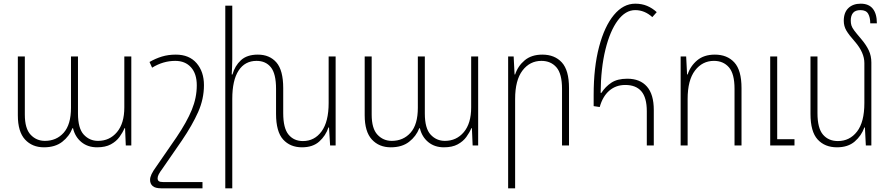

<svg xmlns="http://www.w3.org/2000/svg" viewBox="-20 -791 4840 1044"><path d="M219 10Q155 10 116 -32.5Q77 -75 77 -164V-484H115V-168Q115 -92 146.5 -58.5Q178 -25 224 -25Q287 -25 326.5 -69.5Q366 -114 366 -205V-484H404V-174Q404 -93 435.5 -59Q467 -25 513 -25Q576 -25 616 -72.5Q656 -120 656 -207V-484H694V0H664L660 -94H657Q647 -70 629.5 -46Q612 -22 582.5 -6Q553 10 508 10Q457 10 422.5 -18.5Q388 -47 377 -94H374Q357 -50 318.5 -20Q280 10 219 10Z M1081 233H858Q824 233 810 220.5Q796 208 796 187Q796 173 804 156Q812 139 831 113L940 -45Q996 -128 1023 -194Q1050 -260 1050 -327Q1050 -390 1018.5 -425Q987 -460 933 -460Q867 -460 807 -423L793 -454Q826 -473 860.5 -483.5Q895 -494 936 -494Q1009 -494 1049 -447.5Q1089 -401 1089 -328Q1089 -253 1057.5 -182Q1026 -111 969 -27L864 125Q849 145 843 157Q837 169 837 178Q837 189 843.5 194Q850 199 868 199H1081Z M1767 -484H1805V0H1775L1769 -98H1766Q1751 -53 1716 -21.5Q1681 10 1622 10Q1558 10 1519.5 -32.5Q1481 -75 1481 -172V-308Q1481 -390 1453 -425Q1425 -460 1375 -460Q1312 -460 1277.5 -407.5Q1243 -355 1243 -253V233H1205V-760H1243V-469Q1243 -447 1242 -427.5Q1241 -408 1240 -386H1244Q1257 -433 1290 -463.5Q1323 -494 1382 -494Q1446 -494 1483 -451.5Q1520 -409 1520 -312V-176Q1520 -94 1549 -59Q1578 -24 1627 -24Q1690 -24 1728.5 -76.5Q1767 -129 1767 -231Z M2105 10Q2041 10 2002 -32.5Q1963 -75 1963 -164V-484H2001V-168Q2001 -92 2032.5 -58.5Q2064 -25 2110 -25Q2173 -25 2212.5 -69.5Q2252 -114 2252 -205V-484H2290V-174Q2290 -93 2321.5 -59Q2353 -25 2399 -25Q2462 -25 2502 -72.5Q2542 -120 2542 -207V-484H2580V0H2550L2546 -94H2543Q2533 -70 2515.5 -46Q2498 -22 2468.5 -6Q2439 10 2394 10Q2343 10 2308.5 -18.5Q2274 -47 2263 -94H2260Q2243 -50 2204.5 -20Q2166 10 2105 10Z M2743 233V-484H2773L2778 -386H2781Q2796 -432 2833 -463Q2870 -494 2929 -494Q2996 -494 3035 -451.5Q3074 -409 3074 -312V0H3036V-308Q3036 -390 3005.5 -425Q2975 -460 2924 -460Q2861 -460 2821 -407.5Q2781 -355 2781 -253V233Z M3497 0V-186Q3497 -260 3467.5 -294.5Q3438 -329 3380 -329Q3329 -329 3293 -298Q3257 -267 3241 -209L3208 -214V-275Q3208 -425 3237.5 -536.5Q3267 -648 3318 -709.5Q3369 -771 3434 -771Q3470 -771 3498.5 -759Q3527 -747 3551 -725L3527 -698Q3485 -736 3434 -736Q3381 -736 3339 -679.5Q3297 -623 3272 -521.5Q3247 -420 3246 -286H3250Q3272 -320 3304.5 -341.5Q3337 -363 3391 -363Q3460 -363 3497.5 -320.5Q3535 -278 3535 -193V0Z M3681 0V-484H3711L3716 -386H3719Q3734 -432 3771 -463Q3808 -494 3867 -494Q3934 -494 3973 -451.5Q4012 -409 4012 -312V0H3974V-308Q3974 -390 3943.5 -425Q3913 -460 3862 -460Q3799 -460 3759 -407.5Q3719 -355 3719 -253V0ZM4168 0V-484H4206V-34H4300V0Z M4718 -451V0H4688L4683 -98H4680Q4664 -53 4627.5 -21.5Q4591 10 4531 10Q4465 10 4426 -32.5Q4387 -75 4387 -172V-484H4425V-176Q4425 -94 4455 -59Q4485 -24 4536 -24Q4600 -24 4640 -75.5Q4680 -127 4680 -231V-448Q4680 -505 4629 -564Q4596 -601 4582 -625Q4568 -649 4568 -678Q4568 -723 4593 -747Q4618 -771 4660 -771Q4704 -771 4726 -743.5Q4748 -716 4748 -664H4712Q4712 -697 4700.5 -716.5Q4689 -736 4659 -736Q4631 -736 4618.5 -721Q4606 -706 4606 -679Q4606 -665 4609.5 -653Q4613 -641 4625 -625Q4637 -609 4661 -581Q4690 -547 4704 -517Q4718 -487 4718 -451Z"/></svg>

Font: Noto Sans Armenian SemiCondensed ExtraLight
Style: Regular
Weight: 200
Width: 4
Designer: Monotype Design Team
Foundry: Monotype Imaging Inc.
Version: Version 2.008; ttfautohint (v1.8.4.7-5d5b)